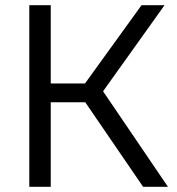

<svg xmlns="http://www.w3.org/2000/svg" viewBox="-20 -714 676 734"><path d="M92 0V-694H174V-395H305L521 -694H609L374 -365L622 0H527L306 -323H174V0Z"/></svg>

Font: Cantarell
Style: Regular
Weight: 400
Designer: Dave Crossland, Nikolaus Waxweiler, Florian Fecher, Jacques Le Bailly, Eben Sorkin, Alexei Vanyashin, Alexios Zavras, Em
Version: Version 0.303